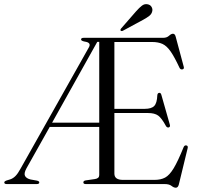

<svg xmlns="http://www.w3.org/2000/svg" viewBox="-28 -881 951 919"><path d="M447 -43V-273.5H210L98.5 -75Q85.5 -51 91.8 -39Q98 -27 118 -22L148.5 -16.5Q160 -14 160 -8Q160 0 148 0H4Q-7.5 0 -7.5 -8Q-7.5 -13 3 -17L21 -22.5Q34.5 -27 46 -38.5Q57.5 -50 70.5 -74L397.5 -654.5Q410.5 -677.5 377 -682Q360 -685.5 360 -692Q360 -700 373 -700H753Q770.5 -700 781 -709.8Q791.5 -719.5 800 -719.5Q809.5 -719.5 813 -705L851.5 -561.5Q854.5 -551 845.5 -549Q835.5 -547 831 -557Q807 -608.5 788.5 -635Q770 -661.5 749.5 -670.8Q729 -680 700.5 -680H519.5V-360H664.5Q697 -360 710.2 -373.8Q723.5 -387.5 725 -425Q726 -435.5 733.5 -436.5Q741.5 -438 744.5 -426.5L785 -284Q788 -273.5 779.5 -271Q771.5 -269.5 766.5 -277.5Q746 -315.5 729 -327.8Q712 -340 681 -340H519.5V-50Q519.5 -20 560.5 -20H711.5Q741.5 -20 762.2 -31Q783 -42 803.2 -75.5Q823.5 -109 851 -177Q855 -186 863 -185Q873.5 -184 870 -171L828 2Q824 17.5 813.5 17.5Q804 17.5 793 8.8Q782 0 760 0H382.5Q371 0 371 -8Q371 -15.5 381.5 -17.5L426.5 -24Q447 -27 447 -43ZM437.5 -680.5 221.5 -294H447V-680.5ZM623.5 -827Q639 -844.5 651.5 -854Q664 -863.5 678.5 -860.5Q691.5 -858 697.2 -848.2Q703 -838.5 701 -828.5Q698.5 -814.5 686.8 -805.2Q675 -796 658.5 -787L560.5 -734Q553.5 -730.5 549.5 -734.5Q546.5 -738 552 -745Z"/></svg>

Font: Fraunces 72pt Light
Style: Regular
Weight: 300
Version: Version 1.000;[0bf87f6ff]